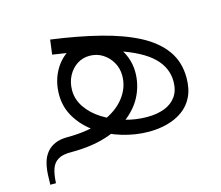

<svg xmlns="http://www.w3.org/2000/svg" viewBox="-101 -715 1129 980"><g transform="rotate(-15 463.0 -225.0)"><path d="M49 133Q50 121 50 101Q50 81 52.5 57Q55 33 62.5 9.5Q70 -14 86 -34Q102 -54 129 -66.5Q156 -79 197 -79V0Q151 -1 126 14Q101 29 91 58.5Q81 88 79 133ZM607 2Q537 2 466.5 -19Q396 -40 338.5 -79.5Q281 -119 246 -175Q211 -231 211 -299Q211 -362 237 -414.5Q263 -467 308.5 -498Q354 -529 412 -529Q456 -529 493.5 -511Q531 -493 558.5 -462.5Q586 -432 601.5 -392.5Q617 -353 617 -310Q617 -249 591.5 -193.5Q566 -138 513.5 -94.5Q461 -51 382 -25.5Q303 0 197 0V-79Q308 -79 386.5 -110Q465 -141 506.5 -194Q548 -247 548 -310Q548 -349 529.5 -381Q511 -413 480.5 -432Q450 -451 412 -451Q375 -451 345.5 -431.5Q316 -412 298.5 -378.5Q281 -345 281 -303Q281 -255 310 -212.5Q339 -170 388.5 -139Q438 -108 497 -90.5Q556 -73 617 -73Q669 -73 708.5 -88Q748 -103 770.5 -134.5Q793 -166 793 -214Q793 -287 736 -342Q679 -397 555 -437.5Q431 -478 230 -506L240 -583Q381 -564 496 -535Q611 -506 692.5 -463.5Q774 -421 818 -360Q862 -299 862 -215Q862 -156 841.5 -114.5Q821 -73 785 -47.5Q749 -22 703.5 -10Q658 2 607 2Z"/></g></svg>

Font: Alexandria Light
Style: Regular
Weight: 300
Designer: Mohamed Gaber
Foundry: Kief Type Foundry
Version: Version 5.100